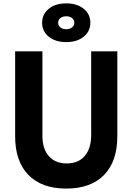

<svg xmlns="http://www.w3.org/2000/svg" viewBox="-20 -1106 790 1145"><path d="M232.9 -800V-296.6Q232.9 -218.7 271.2 -175.1Q309.5 -131.4 378.3 -131.4Q447.2 -131.4 485.4 -176Q523.7 -220.7 523.7 -300.5V-800H679.7V-293.1Q679.7 -143.9 600.5 -62.6Q521.2 18.6 375 18.6Q228.8 18.6 149.5 -62.6Q70.3 -143.9 70.3 -293.1V-800ZM231.2 -970.4Q231.2 -1021.7 271 -1053.8Q310.8 -1085.9 375 -1085.9Q439.2 -1085.9 479 -1053.8Q518.8 -1021.7 518.8 -970.4Q518.8 -919.1 479 -887Q439.2 -854.9 375 -854.9Q310.8 -854.9 271 -887Q231.2 -919.1 231.2 -970.4ZM423.2 -970.4Q423.2 -987.8 409.8 -998.3Q396.4 -1008.9 375 -1008.9Q353.6 -1008.9 340.2 -998.3Q326.8 -987.8 326.8 -970.4Q326.8 -953 340.2 -942.5Q353.6 -931.9 375 -931.9Q396.4 -931.9 409.8 -942.5Q423.2 -953 423.2 -970.4Z"/></svg>

Font: Martian Mono sWd Rg
Style: Regular
Weight: 400
Width: 6
Monospace: yes
Designer: Roman Shamin
Foundry: Evil Martians
Version: Version 1.000